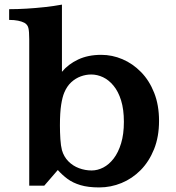

<svg xmlns="http://www.w3.org/2000/svg" viewBox="-20 -800 770 840"><path d="M251 -485.8Q278.3 -519 321.8 -539.6Q365.2 -560.1 422.9 -560.1Q470.7 -560.1 515.6 -541Q560.5 -522 596.9 -484.9Q633.3 -447.8 654.5 -394Q675.8 -340.3 675.8 -271Q675.8 -201.7 654.1 -147.5Q632.3 -93.3 595.5 -55.9Q558.6 -18.6 511.7 0.7Q464.8 20 414.1 20Q365.7 20 332.3 10Q298.8 0 275.4 -17.3Q252 -34.7 232.9 -56.2L173.8 12.2H107.9V-628.9Q107.9 -662.6 104.2 -677.5Q100.6 -692.4 86.9 -700.2Q75.7 -706.1 59.1 -709.5Q42.5 -712.9 20 -712.9V-759.8Q56.2 -759.8 96.2 -762.2Q136.2 -764.6 176.3 -769Q216.3 -773.4 251 -779.8ZM378.9 -474.1Q356 -474.1 333.3 -465.8Q310.5 -457.5 291.7 -440.2Q272.9 -422.9 261.2 -395Q252.9 -375.5 247.6 -341.6Q242.2 -307.6 242.2 -251Q242.2 -221.2 244.1 -191.4Q246.1 -161.6 251 -143.1Q259.3 -114.3 279.1 -94.2Q298.8 -74.2 325.7 -64.2Q352.5 -54.2 380.9 -54.2Q406.7 -54.2 431.9 -67.1Q457 -80.1 477.3 -106.4Q497.6 -132.8 509.8 -172.9Q522 -212.9 522 -267.1Q522 -321.3 509.8 -360.6Q497.6 -399.9 476.8 -425Q456.1 -450.2 430.7 -462.2Q405.3 -474.1 378.9 -474.1Z"/></svg>

Font: BIZ UDPMincho
Style: Bold
Weight: 700
Designer: TypeBank Co., Ltd.
Foundry: Morisawa Inc.
Version: Version 1.06